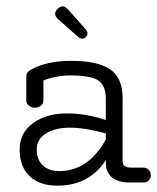

<svg xmlns="http://www.w3.org/2000/svg" viewBox="-20 -576 496 606"><path d="M314 -155Q248 -173 201.5 -173Q155 -173 125.5 -155Q96 -137 96 -104.5Q96 -72 115 -54Q134 -36 167 -36Q259 -36 314 -136ZM394 -47H433Q443 -47 449.5 -40Q456 -33 456 -23Q456 -13 449.5 -6.5Q443 0 433 0H389Q353 0 333.5 -16Q314 -32 314 -61Q314 -66 315 -72Q262 10 161 10Q105 10 73.5 -20Q42 -50 42 -103.5Q42 -157 84.5 -187.5Q127 -218 190.5 -218Q254 -218 314 -197V-266Q314 -314 279 -328Q252 -338 204.5 -338Q157 -338 117 -322V-259Q117 -249 109 -242.5Q101 -236 90 -236Q79 -236 71 -242.5Q63 -249 63 -259V-335Q63 -348 76 -355Q125 -384 206 -384Q287 -384 327 -357.5Q367 -331 367 -266V-66Q367 -47 394 -47ZM250 -484Q256 -477 256 -470.5Q256 -464 251 -459Q246 -454 239.5 -454Q233 -454 226 -460L164 -515Q154 -524 154 -532Q154 -540 162 -548Q170 -556 178 -556Q186 -556 195 -546Z"/></svg>

Font: Flamenco
Style: Regular
Weight: 400
Designer: Luciano Vergara
Foundry: Luciano Vergara
Version: Version 1.002